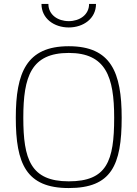

<svg xmlns="http://www.w3.org/2000/svg" viewBox="-20 -943 696 972"><path d="M328 -25C135 -25 98 -137 98 -347C98 -556 138 -675 328 -675C516 -675 558 -554 558 -347C558 -127 521 -25 328 -25ZM328 9C543 9 596 -105 596 -347C596 -577 542 -709 328 -709C114 -709 60 -575 60 -347C60 -115 112 9 328 9ZM190 -923C190 -849 254 -804 328 -804C402 -804 466 -849 466 -923H431C431 -868 383 -836 328 -836C273 -836 225 -868 225 -923Z"/></svg>

Font: TitilliumText22L
Style: 1 wt
Weight: 100
Designer: Campivisivi
Foundry: Campivisivi
Version: 1.000